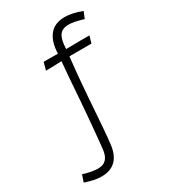

<svg xmlns="http://www.w3.org/2000/svg" viewBox="-206 -800 911 1038"><g transform="rotate(-30 250.0 -280.5)"><path d="M115 143Q101 143 85 141Q69 139 51.5 134Q34 129 13 123L28 79Q55 88 78.5 92Q102 96 118 96Q145 96 160.5 85.5Q176 75 184 55.5Q192 36 194 8Q196 -10 198.5 -35Q201 -60 204 -94.5Q207 -129 211 -173Q215 -217 219 -272Q222 -314 224.5 -347.5Q227 -381 229 -408.5Q231 -436 233.5 -461.5Q236 -487 238 -513Q240 -539 242 -568Q247 -632 279 -668Q311 -704 371 -704Q393 -704 419.5 -698.5Q446 -693 477 -681L460 -640Q431 -649 408.5 -653.5Q386 -658 369 -658Q343 -658 327 -648Q311 -638 303 -617Q295 -596 293 -565Q292 -546 289.5 -523Q287 -500 284 -473Q281 -446 278 -415Q275 -384 272 -348.5Q269 -313 266 -273Q264 -238 261 -203Q258 -168 256 -135.5Q254 -103 251.5 -74.5Q249 -46 247 -23.5Q245 -1 243 14Q239 55 223.5 84Q208 113 181 128Q154 143 115 143ZM139 -503 152 -551Q165 -551 183.5 -551Q202 -551 222 -550.5Q242 -550 261 -550Q280 -550 293 -550Q304 -550 318.5 -550Q333 -550 349 -550.5Q365 -551 381.5 -551Q398 -551 412.5 -551Q427 -551 438 -551L425 -507Q424 -507 411.5 -507Q399 -507 379.5 -507Q360 -507 340 -507Q320 -507 305 -507Q290 -507 286 -507Q273 -507 253.5 -506.5Q234 -506 213 -505Q192 -504 172.5 -503.5Q153 -503 139 -503Z"/></g></svg>

Font: Truculenta Light
Style: Regular
Weight: 300
Version: Version 1.002